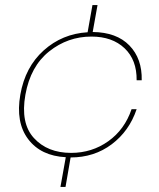

<svg xmlns="http://www.w3.org/2000/svg" viewBox="-20 -643 628 756"><path d="M518 -213Q489 -127 420 -75Q351 -23 258 -23L238 93H218L239 -24Q141 -29 91 -95Q41 -161 60 -270Q79 -379 152 -444.5Q225 -510 325 -516L344 -623H364L345 -517Q439 -516 489.5 -464Q540 -412 538 -327H518Q519 -407 470.5 -453Q422 -499 340 -499Q247 -499 173.5 -440.5Q100 -382 80 -270Q60 -158 113.5 -99.5Q167 -41 260 -41Q342 -41 406.5 -87Q471 -133 498 -213Z"/></svg>

Font: Poppins Thin
Style: Italic
Weight: 250
Italic angle: -10°
Designer: Ninad Kale (Devanagari), Jonny Pinhorn (Latin)
Foundry: Indian Type Foundry
Version: Version 3.200;PS 1.000;hotconv 16.6.54;makeotf.lib2.5.65590